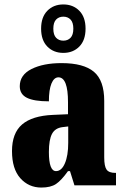

<svg xmlns="http://www.w3.org/2000/svg" viewBox="-20 -834 563 864"><path d="M34 -154Q34 -235 79.5 -274Q125 -313 218 -317L286 -320V-374Q286 -486 243 -486Q223 -486 211.5 -458Q200 -430 200 -378Q133 -378 101 -394Q69 -410 69 -446Q69 -497 122 -523.5Q175 -550 257 -550Q356 -550 402.5 -511Q449 -472 449 -380V-126Q449 -86 459.5 -71Q470 -56 499 -56H502V0H315L295 -64H286Q256 -22 232 -6Q208 10 166 10Q109 10 71.5 -32Q34 -74 34 -154ZM287 -191V-265L262 -262Q228 -258 214 -231.5Q200 -205 200 -150Q200 -64 232 -64Q257 -64 272 -99Q287 -134 287 -191ZM165 -705Q165 -757 193 -785.5Q221 -814 265 -814Q309 -814 337 -785.5Q365 -757 365 -705Q365 -653 337 -624.5Q309 -596 265 -596Q221 -596 193 -624.5Q165 -653 165 -705ZM310 -705Q310 -733 297.5 -746Q285 -759 265 -759Q245 -759 232.5 -746Q220 -733 220 -705Q220 -677 232.5 -664Q245 -651 265 -651Q285 -651 297.5 -664Q310 -677 310 -705Z"/></svg>

Font: Noto Serif CondBlack
Style: Regular
Weight: 900
Width: 3
Designer: Monotype Design Team
Foundry: Monotype Imaging Inc.
Version: Version 1.001